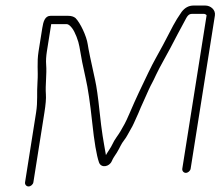

<svg xmlns="http://www.w3.org/2000/svg" viewBox="-20 -621 795 692"><path d="M637 -13 724.5 -565C725 -568.5 717.1 -571 715.4 -571H672.4C658.8 -571 654.5 -562.3 645 -544.1C626 -508.2 612.4 -484.2 594.6 -449C582.8 -425.9 555.3 -379.1 542.8 -352C529.1 -321.9 526.3 -320.1 516.2 -298L494.5 -249.5C490.5 -241.2 485.3 -229 478.7 -213L462.5 -177C458.9 -169 455.1 -161.7 451 -155C443 -141.9 437.2 -128 427.9 -116.5C415.8 -101.4 413.2 -90.5 401.2 -71L390.7 -55C388.1 -51 385.4 -46 382.8 -40C374 -19.7 344.2 -14.1 336.7 -36C327.8 -61.9 319.7 -109.9 312.3 -179.9C304.8 -250 297 -303 288.7 -339C279.5 -378.9 272 -416.9 266.2 -453C263.1 -472.4 250.9 -505.5 239.6 -519.9C232.2 -529.3 225.9 -534 220.6 -534H164.6L149 -436C146.2 -418 145.3 -402.4 146.3 -389.3C149.2 -352.4 142.8 -316 145.4 -280.5C146.5 -266.2 144.7 -244.3 140 -215L100.3 36C99 43.9 90.8 51 82.9 51C75 51 69 43.9 70.3 36L110 -215C116.6 -256.3 112.1 -283.2 115.2 -326.9C118 -366.4 112.3 -393.4 119 -436L132.4 -520C136 -542.9 141.8 -564 162.3 -564H225.3C236.7 -564 245.6 -561.3 252.1 -556C269.2 -539 291.9 -491 296.2 -461.4C298.6 -444.3 307.5 -401.2 322.9 -332C328.1 -308.6 333.4 -271.5 338.7 -220.8C347.3 -140.2 351.9 -118.6 361.8 -62C366.3 -71 380.4 -89.8 385.6 -102C392.3 -117.6 406.5 -134.5 413.9 -147.5C426.8 -170.2 431.2 -175.9 446.4 -211.4C472.4 -272.1 488.3 -304.2 515 -360C534.3 -400.4 549.6 -425 566.6 -457.2L579.9 -482.5C597.2 -515.2 609.3 -542.1 634.5 -578C646.2 -593.3 660.4 -601 677.2 -601H720.2C738.8 -601 757.8 -585.7 754.5 -565L667.1 -13C665.8 -5.1 657.6 2 649.7 2C641.8 2 635.8 -5.1 637 -13Z"/></svg>

Font: MewTooHand
Style: ReversedIta
Weight: 400
Designer: Mew Too, Robert Jablonski
Version: Version 0.77